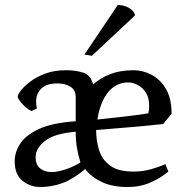

<svg xmlns="http://www.w3.org/2000/svg" viewBox="-20 -742 740 771"><path d="M284 -255V-351Q284 -381 262.5 -394Q241 -407 211 -407Q167 -407 146 -386.5Q125 -366 125 -334Q125 -321 128 -306L106 -296Q85 -307 68 -326.5Q51 -346 51 -354Q51 -361 63.5 -378Q76 -395 101 -414Q126 -433 162 -446.5Q198 -460 245 -460Q283 -460 313.5 -450.5Q344 -441 354 -403Q383 -429 423 -444.5Q463 -460 517 -460Q553 -460 588 -442Q623 -424 646 -385.5Q669 -347 669 -285L635 -244Q580 -238 536 -234Q492 -230 451.5 -227Q411 -224 366 -220Q366 -176 378.5 -137.5Q391 -99 423.5 -76Q456 -53 516 -53Q554 -53 588.5 -63Q623 -73 644 -83L656 -53Q625 -27 584 -9Q543 9 492 9Q432 9 390 -10.5Q348 -30 322 -63Q273 -22 230 -6.5Q187 9 142 9Q102 9 70.5 -16Q39 -41 39 -95Q39 -131 61.5 -165.5Q84 -200 137.5 -224.5Q191 -249 284 -255ZM579 -316Q579 -350 565.5 -370.5Q552 -391 532.5 -401Q513 -411 495 -411Q446 -411 414 -371.5Q382 -332 371 -262Q433 -269 479.5 -274Q526 -279 576 -287Q579 -302 579 -316ZM284 -213Q198 -206 160.5 -176Q123 -146 123 -111Q123 -81 141 -66Q159 -51 188 -51Q210 -51 242.5 -61.5Q275 -72 303 -90Q294 -119 289 -148Q284 -177 284 -213ZM522 -680 349 -518 319 -523 453 -722Q478 -722 499 -709.5Q520 -697 522 -680Z"/></svg>

Font: Average
Style: Regular
Weight: 400
Designer: Eduardo Tunni
Foundry: Eduardo Rodriguez Tunni
Version: Version 1.003; ttfautohint (v1.8.4.7-5d5b)